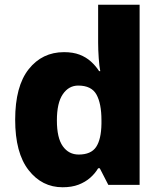

<svg xmlns="http://www.w3.org/2000/svg" viewBox="-20 -780 678 810"><path d="M244 10Q157 10 100.5 -62.5Q44 -135 44 -275Q44 -416 101 -488Q158 -560 250 -560Q288 -560 315.5 -549.5Q343 -539 363.5 -520.5Q384 -502 398 -480H403Q399 -499 396.5 -534.5Q394 -570 394 -601V-760H569V0H437L401 -70H394Q381 -48 360.5 -30Q340 -12 311.5 -1Q283 10 244 10ZM312 -128Q364 -128 385.5 -160Q407 -192 408 -258V-273Q408 -343 387 -381Q366 -419 310 -419Q270 -419 245 -382.5Q220 -346 220 -272Q220 -198 245 -163Q270 -128 312 -128Z"/></svg>

Font: Noto Sans Oriya ExtraBold
Style: Regular
Weight: 800
Version: Version 2.003